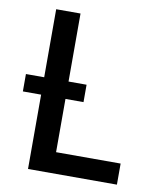

<svg xmlns="http://www.w3.org/2000/svg" viewBox="-83 -803 741 870"><g transform="rotate(10 288.0 -367.5)"><path d="M105 0H514V-97H217V-342H300V-422H217V-735H105V-422H21V-342H105Z"/></g></svg>

Font: Iosevka Sparkle Semibold
Style: Regular
Weight: 600
Designer: Belleve Invis
Foundry: Belleve Invis
Version: Version 4.5.0; ttfautohint (v1.8.3)